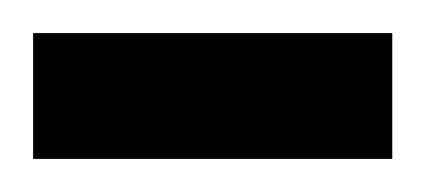

<svg xmlns="http://www.w3.org/2000/svg" viewBox="-20 -96 257 116"><path d="M217 0H0V-76H217Z"/></svg>

Font: Beiruti Medium
Style: Regular
Weight: 500
Designer: Arlette Boutros
Foundry: Boutros
Version: Version 1.41